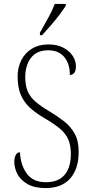

<svg xmlns="http://www.w3.org/2000/svg" viewBox="-20 -951 466 981"><path d="M213 10Q157 10 121.5 -10Q86 -30 69.5 -61Q53 -92 53 -125Q53 -143 60 -158Q67 -173 82 -173Q85 -108 117 -64Q149 -20 215 -20Q278 -20 310 -57.5Q342 -95 342 -164Q342 -210 328 -240.5Q314 -271 284 -295.5Q254 -320 206 -348Q163 -373 133 -400.5Q103 -428 86.5 -466Q70 -504 70 -560Q70 -606 89 -643.5Q108 -681 143.5 -702.5Q179 -724 227 -724Q272 -724 303.5 -707.5Q335 -691 351.5 -665.5Q368 -640 368 -613Q368 -590 359.5 -579Q351 -568 337 -568Q337 -625 308.5 -659.5Q280 -694 226 -694Q167 -694 138 -655Q109 -616 109 -557Q109 -513 122 -483.5Q135 -454 162 -431Q189 -408 231 -383Q273 -358 307 -331.5Q341 -305 361.5 -268Q382 -231 382 -175Q382 -88 338.5 -39Q295 10 213 10ZM184 -784Q206 -823 226.5 -860Q247 -897 260 -931H316V-921Q305 -904 284.5 -876.5Q264 -849 239.5 -821Q215 -793 195 -771H184Z"/></svg>

Font: Noto Serif Lao Condensed ExtraLight
Style: Regular
Weight: 200
Width: 3
Designer: Monotype Design Team
Foundry: Monotype Imaging Inc.
Version: Version 2.003; ttfautohint (v1.8.4.7-5d5b)